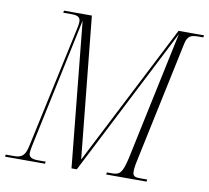

<svg xmlns="http://www.w3.org/2000/svg" viewBox="-99 -802 969 890"><g transform="rotate(10 385.5 -357.0)"><path d="M-20 0H168L170 -10H132C103 -10 90 -19 90 -36C90 -45 92 -54 94 -66L225 -683L293 0H318L675 -699L547 -95C530 -20 518 -10 481 -10H458L456 0H646L648 -10H620C593 -10 579 -11 579 -36C579 -47 581 -66 587 -92L707 -659C715 -697 730 -704 768 -704H789L791 -714H671L330 -48L263 -714H132L130 -704H168C195 -704 211 -699 211 -676C211 -664 208 -647 201 -618L82 -67C72 -21 56 -10 20 -10H-18Z"/></g></svg>

Font: Noto Serif Display ExtraCondensed ExtraLight
Style: Italic
Weight: 200
Width: 2
Italic angle: -12°
Designer: Monotype Design Team
Foundry: Monotype Imaging Inc.
Version: Version 2.009